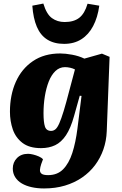

<svg xmlns="http://www.w3.org/2000/svg" viewBox="-20 -831 689 1081"><path d="M439 -291 429 -292 397 -178Q378 -109 351.5 -69.5Q325 -30 290.5 -13.5Q256 3 211 3Q145 3 106.5 -26.5Q68 -56 52 -102.5Q36 -149 36 -202Q36 -296 69 -370Q102 -444 165.5 -487Q229 -530 319 -530Q348 -530 386 -523Q424 -516 455 -501L554 -529L597 -511L581 -92Q579 -38 562 10.5Q545 59 515 99Q485 139 442 168.5Q399 198 345.5 214Q292 230 228 230Q191 230 159 223Q127 216 103 202Q79 188 65.5 166.5Q52 145 52 118Q52 83 75.5 59Q99 35 138 35Q150 35 166.5 39Q183 43 199 50Q215 57 222 66L212 93Q206 111 205 125Q204 139 214 147Q224 155 251 155Q303 155 335.5 122Q368 89 387 30.5Q406 -28 416 -107ZM268 -94Q281 -94 292 -103Q303 -112 314 -137Q325 -162 338.5 -206Q352 -250 370 -320L402 -440Q391 -446 375.5 -449.5Q360 -453 346 -453Q315 -453 292 -431Q269 -409 254.5 -372Q240 -335 232.5 -289Q225 -243 225 -194Q225 -143 233 -118.5Q241 -94 268 -94ZM341 -584Q285 -584 246.5 -608Q208 -632 187.5 -680Q167 -728 162 -799L224 -811Q242 -751 272.5 -729Q303 -707 344 -707Q396 -707 426.5 -731Q457 -755 473 -810L539 -799Q530 -733 504.5 -684.5Q479 -636 438 -610Q397 -584 341 -584Z"/></svg>

Font: Literata 18pt ExtraBold
Style: Italic
Weight: 800
Italic angle: -2°
Designer: Latin by Veronika Burian and Jose Scaglione. Greek by Irene Vlachou. Cyrillic by Vera Evstafieva
Foundry: TypeTogether
Version: Version 3.103;gftools[0.9.29]